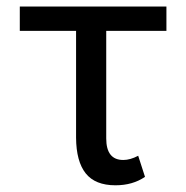

<svg xmlns="http://www.w3.org/2000/svg" viewBox="-20 -548 561 578"><path d="M481 -455.1H299.8V-131.3Q299.8 -66.4 351.1 -66.4Q372.1 -66.4 396 -79.1L416.5 -15.6Q379.4 9.8 327.6 9.8Q266.6 9.8 238 -26.1Q209.5 -62 209 -133.3V-455.1H39.6V-528.3H481Z"/></svg>

Font: Roboto
Style: Regular
Weight: 400
Designer: Google
Version: Version 2.134; 2016; ttfautohint (v1.6)